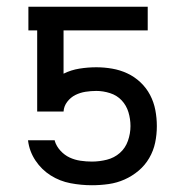

<svg xmlns="http://www.w3.org/2000/svg" viewBox="-20 -540 540 568"><path d="M252 8Q220 8 188.5 2Q157 -4 130 -21Q103 -38 85 -65Q67 -92 63 -124V-125H142V-123Q147 -107 159 -94Q171 -81 186 -74Q201 -67 218 -64.5Q235 -62 252 -62Q274 -62 296 -67.5Q318 -73 334.5 -87.5Q351 -102 358.5 -123.5Q366 -145 366 -167Q366 -188 360 -208Q354 -228 340 -243Q326 -258 305.5 -264.5Q285 -271 265 -271Q249 -271 233 -268.5Q217 -266 203 -259Q189 -252 179 -239Q169 -226 168 -210H90V-450H64V-520H417V-450H168V-322Q190 -333 215 -337Q240 -341 265 -341Q288 -341 311.5 -337Q335 -333 356.5 -323Q378 -313 395.5 -296.5Q413 -280 424 -259Q435 -238 439.5 -214.5Q444 -191 444 -167Q444 -142 439 -118Q434 -94 421.5 -72.5Q409 -51 390 -35Q371 -19 348.5 -9Q326 1 301.5 4.5Q277 8 252 8Z"/></svg>

Font: Iosevka Algr
Style: Regular
Weight: 400
Monospace: yes
Designer: Belleve Invis
Foundry: Belleve Invis
Version: Version 26.0.2; ttfautohint (v1.8.3)